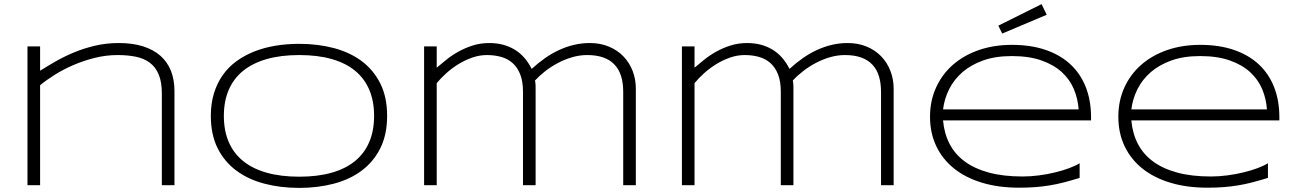

<svg xmlns="http://www.w3.org/2000/svg" viewBox="-20 -895 6269 928"><path d="M762.2 0V-442.9Q762.2 -498.5 747.3 -534.4Q732.4 -570.3 704.8 -591.3Q677.2 -612.3 637.7 -620.6Q598.1 -628.9 548.8 -628.9Q491.7 -628.9 436.8 -615Q381.8 -601.1 333 -579.8Q284.2 -558.6 243.2 -532.7Q202.1 -506.8 173.8 -482.9V0H112.8V-670.9H173.8V-553.2Q208 -574.7 249.3 -598.4Q290.5 -622.1 338.1 -641.8Q385.7 -661.6 439.9 -674.3Q494.1 -687 554.2 -687Q622.1 -687 672.6 -670.7Q723.1 -654.3 756.6 -624.3Q790 -594.2 806.6 -551.5Q823.2 -508.8 823.2 -456.1V0Z M1851.1 -335Q1851.1 -244.6 1818.4 -179Q1785.6 -113.3 1728.5 -70.6Q1671.4 -27.8 1593.8 -7.3Q1516.1 13.2 1426.3 13.2Q1335.9 13.2 1257.8 -7.3Q1179.7 -27.8 1122.1 -70.6Q1064.5 -113.3 1031.7 -179Q999 -244.6 999 -335Q999 -395 1014.2 -444.1Q1029.3 -493.2 1056.6 -532Q1084 -570.8 1122.8 -599.1Q1161.6 -627.4 1209.2 -646.2Q1256.8 -665 1311.5 -674.1Q1366.2 -683.1 1426.3 -683.1Q1516.1 -683.1 1593.8 -662.6Q1671.4 -642.1 1728.5 -599.4Q1785.6 -556.6 1818.4 -491Q1851.1 -425.3 1851.1 -335ZM1788.1 -335Q1788.1 -406.2 1764.9 -460.9Q1741.7 -515.6 1696.3 -553Q1650.9 -590.3 1583.3 -609.6Q1515.6 -628.9 1426.3 -628.9Q1336.9 -628.9 1268.8 -609.4Q1200.7 -589.8 1154.8 -552.5Q1108.9 -515.1 1085.4 -460.2Q1062 -405.3 1062 -335Q1062 -263.7 1085.4 -209Q1108.9 -154.3 1154.8 -116.9Q1200.7 -79.6 1268.8 -60.3Q1336.9 -41 1426.3 -41Q1515.6 -41 1583.3 -60.3Q1650.9 -79.6 1696.3 -116.9Q1741.7 -154.3 1764.9 -209Q1788.1 -263.7 1788.1 -335Z M2090.8 -670.9V-567.9Q2112.3 -586.4 2138.7 -607.4Q2165 -628.4 2196.8 -646Q2228.5 -663.6 2265.6 -675.3Q2302.7 -687 2345.2 -687Q2413.1 -687 2465.3 -656.5Q2517.6 -626 2549.8 -562Q2581.1 -590.8 2614.3 -614Q2647.5 -637.2 2682.4 -653.3Q2717.3 -669.4 2754.4 -678.2Q2791.5 -687 2831.1 -687Q2881.3 -687 2922.6 -669.9Q2963.9 -652.8 2992.7 -623Q3021.5 -593.3 3037.4 -553Q3053.2 -512.7 3053.2 -466.8V0H2992.2V-451.2Q2992.2 -493.2 2982.2 -526.1Q2972.2 -559.1 2950.9 -582Q2929.7 -605 2896.7 -616.9Q2863.8 -628.9 2817.9 -628.9Q2781.2 -628.9 2745.4 -618.4Q2709.5 -607.9 2676.8 -590.6Q2644 -573.2 2615.7 -551.3Q2587.4 -529.3 2565.9 -505.9Q2568.4 -492.2 2568.6 -482.4Q2568.8 -472.7 2568.8 -459V0H2507.8V-451.2Q2507.8 -501 2494.6 -534.9Q2481.4 -568.8 2458 -589.8Q2434.6 -610.8 2402.6 -619.9Q2370.6 -628.9 2333 -628.9Q2297.4 -628.9 2262.5 -616.7Q2227.5 -604.5 2195.8 -585Q2164.1 -565.4 2137.2 -541.3Q2110.4 -517.1 2090.8 -493.2V0H2029.8V-670.9Z M3336.9 -670.9V-567.9Q3358.4 -586.4 3384.8 -607.4Q3411.1 -628.4 3442.9 -646Q3474.6 -663.6 3511.7 -675.3Q3548.8 -687 3591.3 -687Q3659.2 -687 3711.4 -656.5Q3763.7 -626 3795.9 -562Q3827.1 -590.8 3860.4 -614Q3893.6 -637.2 3928.5 -653.3Q3963.4 -669.4 4000.5 -678.2Q4037.6 -687 4077.1 -687Q4127.4 -687 4168.7 -669.9Q4210 -652.8 4238.8 -623Q4267.6 -593.3 4283.4 -553Q4299.3 -512.7 4299.3 -466.8V0H4238.3V-451.2Q4238.3 -493.2 4228.3 -526.1Q4218.3 -559.1 4197 -582Q4175.8 -605 4142.8 -616.9Q4109.9 -628.9 4064 -628.9Q4027.3 -628.9 3991.5 -618.4Q3955.6 -607.9 3922.9 -590.6Q3890.1 -573.2 3861.8 -551.3Q3833.5 -529.3 3812 -505.9Q3814.5 -492.2 3814.7 -482.4Q3814.9 -472.7 3814.9 -459V0H3753.9V-451.2Q3753.9 -501 3740.7 -534.9Q3727.5 -568.8 3704.1 -589.8Q3680.7 -610.8 3648.7 -619.9Q3616.7 -628.9 3579.1 -628.9Q3543.5 -628.9 3508.5 -616.7Q3473.6 -604.5 3441.9 -585Q3410.2 -565.4 3383.3 -541.3Q3356.4 -517.1 3336.9 -493.2V0H3275.9V-670.9Z M5198.2 -35.2Q5157.2 -22.5 5122.1 -13.4Q5086.9 -4.4 5052.7 1.2Q5018.6 6.8 4983.2 9.5Q4947.8 12.2 4905.3 12.2Q4806.6 12.2 4727.1 -11.7Q4647.5 -35.6 4591.6 -80.3Q4535.6 -125 4505.4 -188.5Q4475.1 -252 4475.1 -331.1Q4475.1 -407.7 4504.2 -471.7Q4533.2 -535.6 4585.4 -581.5Q4637.7 -627.4 4710.4 -652.8Q4783.2 -678.2 4871.1 -678.2Q4962.4 -678.2 5033.7 -653.8Q5105 -629.4 5153.8 -584Q5202.6 -538.6 5228 -473.9Q5253.4 -409.2 5253.4 -328.1V-313H4538.1Q4543.5 -250.5 4569.3 -200.2Q4595.2 -149.9 4642.8 -114.7Q4690.4 -79.6 4760 -60.8Q4829.6 -42 4922.4 -42Q4961.9 -42 5002.4 -47.4Q5043 -52.7 5080.1 -61.8Q5117.2 -70.8 5147.9 -82.3Q5178.7 -93.8 5198.2 -106ZM5193.4 -366.2Q5189.9 -417.5 5170.4 -464.1Q5150.9 -510.7 5112.1 -546.4Q5073.2 -582 5013.4 -603Q4953.6 -624 4870.1 -624Q4791.5 -624 4732.4 -603Q4673.3 -582 4632.3 -546.6Q4591.3 -511.2 4567.9 -464.6Q4544.4 -418 4538.1 -366.2ZM5039.1 -823.7 4824.2 -732.9 4805.2 -771 5014.2 -875Z M6108.4 -35.2Q6067.4 -22.5 6032.2 -13.4Q5997.1 -4.4 5962.9 1.2Q5928.7 6.8 5893.3 9.5Q5857.9 12.2 5815.4 12.2Q5716.8 12.2 5637.2 -11.7Q5557.6 -35.6 5501.7 -80.3Q5445.8 -125 5415.5 -188.5Q5385.3 -252 5385.3 -331.1Q5385.3 -407.7 5414.3 -471.7Q5443.4 -535.6 5495.6 -581.5Q5547.9 -627.4 5620.6 -652.8Q5693.4 -678.2 5781.2 -678.2Q5872.6 -678.2 5943.8 -653.8Q6015.1 -629.4 6064 -584Q6112.8 -538.6 6138.2 -473.9Q6163.6 -409.2 6163.6 -328.1V-313H5448.2Q5453.6 -250.5 5479.5 -200.2Q5505.4 -149.9 5553 -114.7Q5600.6 -79.6 5670.2 -60.8Q5739.7 -42 5832.5 -42Q5872.1 -42 5912.6 -47.4Q5953.1 -52.7 5990.2 -61.8Q6027.3 -70.8 6058.1 -82.3Q6088.9 -93.8 6108.4 -106ZM6103.5 -366.2Q6100.1 -417.5 6080.6 -464.1Q6061 -510.7 6022.2 -546.4Q5983.4 -582 5923.6 -603Q5863.8 -624 5780.3 -624Q5701.7 -624 5642.6 -603Q5583.5 -582 5542.5 -546.6Q5501.5 -511.2 5478 -464.6Q5454.6 -418 5448.2 -366.2Z"/></svg>

Font: Syncopate
Style: Regular
Weight: 400
Width: 7
Version: Version 001.001